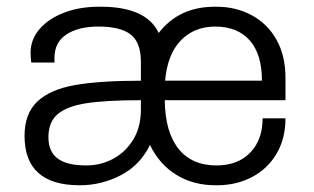

<svg xmlns="http://www.w3.org/2000/svg" viewBox="-20 -541 933 571"><path d="M829 -310V-243H470Q471 -149 510.5 -99Q550 -49 624 -49Q687 -49 724 -87Q761 -125 761 -189H829Q829 -129 802.5 -84Q776 -39 729.5 -14.5Q683 10 625 10H621Q555 10 504.5 -21Q454 -52 426 -110Q397 -50 339.5 -20Q282 10 217 10Q53 10 53 -137Q53 -203 91 -239Q129 -275 203 -288Q277 -301 399 -301V-357Q399 -415 368.5 -438.5Q338 -462 273 -462Q213 -462 177.5 -438.5Q142 -415 142 -369V-355H73Q71 -369 71 -384Q71 -424 98 -455Q125 -486 171 -503.5Q217 -521 274 -521H280Q415 -521 452 -443Q512 -521 619 -521H624Q682 -521 729 -495.5Q776 -470 802.5 -422.5Q829 -375 829 -310ZM471 -301H759Q759 -380 722.5 -421Q686 -462 620 -462Q558 -462 518 -421Q478 -380 471 -301ZM124 -133Q124 -90 151.5 -69.5Q179 -49 237 -49Q279 -49 316 -68.5Q353 -88 376 -125.5Q399 -163 399 -215V-243Q295 -243 237 -234Q179 -225 151.5 -201.5Q124 -178 124 -133Z"/></svg>

Font: Chivo Light
Style: Regular
Weight: 300
Designer: Hector Gatti
Foundry: Omnibus-Type
Version: Version 1.007